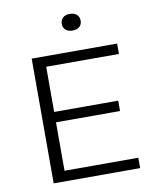

<svg xmlns="http://www.w3.org/2000/svg" viewBox="-86 -836 725 902"><g transform="rotate(-10 276.5 -385.5)"><path d="M96.5 0V-595H504V-545.5H157V-49.5H509V0ZM132 -280.5V-330H462.5V-280.5ZM309 -691.5Q288 -691.5 276 -702.2Q264 -713 264 -731Q264 -749 276 -760Q288 -771 309 -771Q330 -771 342 -760Q354 -749 354 -731Q354 -713 342 -702.2Q330 -691.5 309 -691.5Z"/></g></svg>

Font: Encode Sans SC SemiExpanded Light
Style: Regular
Weight: 300
Width: 6
Designer: Multiple Designers
Foundry: Impallari Type
Version: Version 3.002